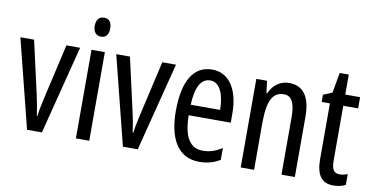

<svg xmlns="http://www.w3.org/2000/svg" viewBox="-72 -937 2229 1146"><g transform="rotate(10 1042.0 -364.5)"><path d="M139 0H229L366 -537H283L205 -197C195 -153 188 -116 186 -93H182C176 -137 168 -178 159 -218L87 -537H4Z M477 -739C446 -739 429 -719 429 -681C429 -645 447 -624 477 -624C507 -624 523 -645 523 -681C523 -718 508 -739 477 -739ZM516 -537H435V0H516Z M720 0H810L947 -537H864L786 -197C776 -153 769 -116 767 -93H763C757 -137 749 -178 740 -218L668 -537H585Z M1166 -546C1053 -546 994 -447 994 -265C994 -109 1047 10 1184 10C1230 10 1271 -1 1309 -24V-96C1269 -70 1232 -59 1193 -59C1114 -59 1076 -123 1074 -253H1329V-309C1329 -442 1276 -546 1166 -546ZM1166 -480C1226 -480 1253 -405 1253 -317H1075C1080 -428 1111 -480 1166 -480Z M1631 -547C1580 -547 1536 -517 1513 -464H1508L1499 -537H1434V0H1515V-279C1515 -417 1543 -475 1613 -475C1661 -475 1681 -432 1681 -348V0H1762V-364C1762 -488 1717 -547 1631 -547Z M2022 -62C1983 -62 1973 -89 1973 -143V-469H2063V-537H1973V-658H1918L1896 -535L1842 -513V-469H1892V-133C1892 -37 1924 10 1995 10C2025 10 2049 4 2070 -6V-72C2054 -66 2038 -62 2022 -62Z"/></g></svg>

Font: Noto Sans Arabic UI XCn
Style: Regular
Weight: 400
Width: 2
Designer: Monotype Design Team, Nadine Chahine and Nizar Qandah
Foundry: Monotype Imaging Inc.
Version: Version 2.010